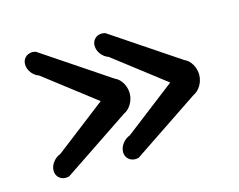

<svg xmlns="http://www.w3.org/2000/svg" viewBox="-66 -641 740 595"><g transform="rotate(-15 303.5 -343.5)"><path d="M337 -343C337 -366.7 324.1 -390.5 303.7 -399.2C291.6 -407.5 90.6 -542 90.6 -542L89.2 -542.9L87.7 -543.3C67.5 -548.8 47 -536.4 47 -513.6C47 -493.5 61.9 -475.2 80.3 -469L243.9 -343L80.3 -217C64.8 -211.8 47 -193.9 47 -172.4C47 -149.6 67.5 -137.2 87.7 -142.7L89.2 -143.1L90.6 -144C90.6 -144.1 288.1 -276.1 303.7 -286.8C321.6 -294.5 337 -317.9 337 -343ZM560 -343C560 -366.7 547.1 -390.5 526.7 -399.2C514.6 -407.5 313.6 -542 313.6 -542L312.2 -542.9L310.7 -543.3C290.5 -548.8 270 -536.4 270 -513.6C270 -493.5 284.9 -475.2 303.3 -469L466.9 -343L303.3 -217C287.8 -211.8 270 -193.9 270 -172.4C270 -149.6 290.5 -137.2 310.7 -142.7L312.2 -143.1L313.6 -144C313.6 -144.1 511.1 -276.1 526.7 -286.8C544.6 -294.5 560 -317.9 560 -343Z"/></g></svg>

Font: Hi.
Style: Black
Weight: 400
Designer: Mew Too, Robert Jablonski
Foundry: Cannot Into Space Fonts
Version: Version 1.996